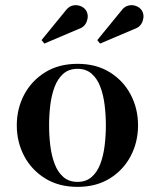

<svg xmlns="http://www.w3.org/2000/svg" viewBox="-20 -719 604 749"><path d="M504.5 -606 370.5 -549 359.5 -562.5 453 -677Q465.5 -694 481.5 -697.5Q497.5 -701 511.8 -695.2Q526 -689.5 533 -678.5Q544.5 -660 536.5 -636.8Q528.5 -613.5 504.5 -606ZM287 -606 153 -549 142 -562.5 235.5 -677Q248 -694 264 -697.5Q280 -701 294.2 -695.2Q308.5 -689.5 315.5 -678.5Q327 -660 319 -636.8Q311 -613.5 287 -606ZM45.5 -230Q45.5 -295 74.2 -349.5Q103 -404 156.2 -437Q209.5 -470 282.5 -470Q355.5 -470 408.5 -437Q461.5 -404 490 -349.5Q518.5 -295 518.5 -230Q518.5 -165 490 -110.5Q461.5 -56 408.5 -23Q355.5 10 282.5 10Q209.5 10 156.2 -23Q103 -56 74.2 -110.5Q45.5 -165 45.5 -230ZM171.5 -230Q171.5 -190 176.2 -151Q181 -112 193 -80Q205 -48 226.8 -28.8Q248.5 -9.5 282.5 -9.5Q316 -9.5 337.8 -28.8Q359.5 -48 371.5 -80Q383.5 -112 388.2 -151Q393 -190 393 -230Q393 -270 388.2 -309Q383.5 -348 371.5 -380Q359.5 -412 337.8 -431.2Q316 -450.5 282.5 -450.5Q248.5 -450.5 226.8 -431.2Q205 -412 193 -380Q181 -348 176.2 -309Q171.5 -270 171.5 -230Z"/></svg>

Font: Bodoni* 11pt Medium
Style: Regular
Weight: 500
Version: Version 2.3